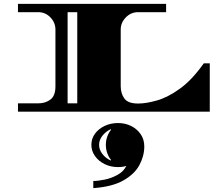

<svg xmlns="http://www.w3.org/2000/svg" viewBox="-20 -578 1120 994"><path d="M73 0V-43H178Q215 -43 241 -62.5Q267 -82 267 -131V-425Q267 -461 241 -488Q215 -515 178 -515H73V-558H840V-515H695Q658 -515 631.5 -488Q605 -461 605 -425V-131Q605 -95 623.5 -68.5Q642 -42 695 -42Q737 -42 793 -58Q849 -74 911.5 -119Q974 -164 1035 -250H1066V0ZM330 -43H380V-515H330ZM463 396V359Q487 359 521.5 352Q556 345 588 327.5Q620 310 634 281Q615 287 591 287Q553 287 521.5 271.5Q490 256 471.5 229.5Q453 203 453 172Q453 140 471.5 114.5Q490 89 521.5 74Q553 59 591 59Q629 59 659.5 74.5Q690 90 708.5 117Q727 144 727 180Q727 229 702 276Q677 323 619 356Q561 389 463 396ZM553 253 555 250Q543 236 535.5 215.5Q528 195 528 172Q528 149 535.5 128.5Q543 108 555 94L553 91Q527 103 510 125Q493 147 493 172Q493 197 510 219Q527 241 553 253Z"/></svg>

Font: Diplomata SC
Style: Regular
Weight: 400
Designer: Eduardo Rodriguez Tunni
Foundry: Eduardo Rodriguez Tunni
Version: Version 1.002; ttfautohint (v1.8.4.7-5d5b);gftools[0.9.23]